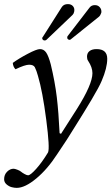

<svg xmlns="http://www.w3.org/2000/svg" viewBox="-20 -911 543 931"><path d="M304.2 -233.9 257.8 -164.1Q210 -90.3 155.5 -45.2Q101.1 0 61 0Q50.3 0 37.4 -3.2Q24.4 -6.3 12.2 -16.6Q0 -26.9 0 -42Q0 -64 14.4 -78.4Q28.8 -92.8 45.9 -92.8Q51.8 -92.8 64 -88.1Q76.2 -83.5 81.1 -79.1Q87.4 -73.7 98.6 -67.4Q109.9 -61 116.2 -61Q127.4 -61 155.5 -92.3Q183.6 -123.5 212.9 -171.9Q222.2 -191.9 204.3 -329.8Q186.5 -467.8 164.1 -543Q157.2 -568.4 148.9 -585Q142.1 -597.2 121.1 -597.2Q101.1 -597.2 55.2 -575.2Q43.5 -586.9 42 -606Q71.3 -627.4 114.5 -650.1Q157.7 -672.9 173.8 -672.9Q192.4 -672.9 203.9 -656.2Q215.3 -639.6 226.1 -599.1Q246.6 -513.7 255.4 -439.9Q264.2 -366.2 269 -265.1L275.9 -262.2L353 -382.8Q428.2 -502 428.2 -556.2Q428.2 -584.5 407.2 -616.2Q401.9 -623.5 401.9 -636.2Q401.9 -653.8 414.1 -663.3Q426.3 -672.9 448.2 -672.9Q500 -672.9 500 -626Q500 -581.5 473.1 -519Q460.9 -489.7 424.3 -428.2Q387.7 -366.7 347.2 -302.5Q306.6 -238.3 304.2 -233.9ZM471.2 -849.1Q466.8 -835.9 460 -830.1L323.2 -720.2Q320.8 -717.8 316.9 -717.8Q312.5 -717.8 308.6 -721.7Q304.7 -725.6 306.2 -731Q306.2 -733.9 307.1 -734.9L414.1 -874Q423.3 -886.2 439.9 -886.2Q455.6 -886.2 464.6 -875Q473.6 -863.8 471.2 -849.1ZM339.8 -855Q337.9 -844.7 332 -838.9L205.1 -717.8Q202.1 -714.8 195.8 -714.8Q190.9 -714.8 187.3 -718.8Q183.6 -722.7 185.1 -728Q185.1 -730 187 -731L279.8 -877Q289.1 -891.1 309.1 -891.1Q325.2 -891.1 334 -880.9Q342.8 -870.6 339.8 -855Z"/></svg>

Font: Common Serif
Style: Bold Italic
Weight: 700
Italic angle: -12°
Designer: Philipp H. Poll, Khaled Hosny
Foundry: Stefan Peev, Context Ltd.
Version: Version 1.026